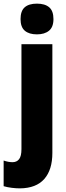

<svg xmlns="http://www.w3.org/2000/svg" viewBox="-62 -796 365 1056"><path d="M51 -691Q51 -736 74 -756Q97 -776 141 -776Q185 -776 208.5 -756Q232 -736 232 -691Q232 -647 207.5 -627Q183 -607 141 -607Q98 -607 74.5 -627Q51 -647 51 -691ZM48 240Q27 240 2.5 237Q-22 234 -42 228V87Q-16 96 7 96Q30 96 43 79.5Q56 63 56 24V-553H226V45Q226 138 181.5 188.5Q137 239 48 240Z"/></svg>

Font: Noto Sans Ethiopic Condensed Black
Style: Regular
Weight: 900
Width: 3
Designer: Monotype Design Team
Foundry: Monotype Imaging Inc.
Version: Version 2.102; ttfautohint (v1.8.4.7-5d5b)